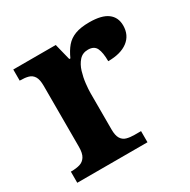

<svg xmlns="http://www.w3.org/2000/svg" viewBox="-129 -669 782 791"><g transform="rotate(-30 261.5 -274.0)"><path d="M20 0V-53H23Q46 -53 62.9 -58Q79.9 -63 89.9 -78.5Q100 -94 100 -125V-415Q100 -445 91 -459.5Q82 -474 66 -478.5Q50 -483 28 -483H25V-536H227L246.5 -458H251.7Q265 -488 282 -508Q299 -528 325.5 -538Q352 -548 393 -548Q451.6 -548 479.8 -526.9Q508 -505.8 508 -467Q508 -421 474.5 -395.5Q441 -370 381 -370Q381 -411 371 -432Q361 -453 332 -453Q306 -453 290 -435Q274 -417 266 -390.5Q258 -364 255 -337Q252 -310 252 -293V-120Q252 -91 261 -76.5Q270 -62 286 -57.5Q302 -53 322 -53H354V0Z"/></g></svg>

Font: Noto Serif Kannada
Style: Regular
Weight: 400
Designer: Universal Thirst, Indian Type Foundry and the Monotype Design Team
Foundry: Monotype Imaging Inc.
Version: Version 2.003